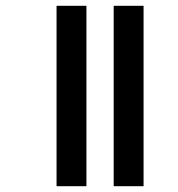

<svg xmlns="http://www.w3.org/2000/svg" viewBox="-20 -642 614 662"><path d="M372 0V-622H475V0ZM175 0V-622H278V0Z"/></svg>

Font: Noto Sans Bengali ExtraCondensed SemiBold
Style: Regular
Weight: 600
Width: 2
Designer: Joana Ranito - Universal Thirst; Jelle Bosma - Monotype Design Team
Foundry: Universal Thirst ehf.
Version: Version 3.000; ttfautohint (v1.8.4.7-5d5b)